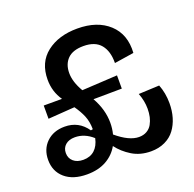

<svg xmlns="http://www.w3.org/2000/svg" viewBox="-122 -800 950 939"><g transform="rotate(-20 353.0 -330.0)"><path d="M176.8 13.2Q104 13.2 62.5 -22.7Q21 -58.6 21 -118.2Q21 -173.8 57.1 -209Q93.3 -244.1 151.9 -244.1Q225.1 -244.1 267.1 -183.1L277.8 -185.1Q277.3 -225.1 264.9 -255.1Q252.4 -285.2 230 -316.9L91.8 -307.1V-376H187Q152.8 -425.3 152.8 -487.8Q152.8 -577.6 214.8 -625.7Q276.9 -673.8 374 -673.8Q478 -673.8 538.1 -618.4Q598.1 -563 591.8 -467.8L490.2 -452.1Q491.2 -513.2 462.6 -548.1Q434.1 -583 373 -583Q317.9 -583 290.5 -555.7Q263.2 -528.3 263.2 -481.9Q263.2 -436 294.9 -381.8L479 -392.1V-323.2L331.1 -321.8Q369.1 -254.4 369.1 -186Q369.1 -155.3 361.8 -127Q427.2 -71.8 478 -71.8Q501.5 -71.8 518.8 -81.8Q536.1 -91.8 545.7 -108.9Q555.2 -126 559.6 -145.5Q564 -165 564 -188Q564 -229 547.9 -270L655.8 -274.9Q673.8 -229.5 673.8 -176.8Q673.8 -137.2 663.8 -103.3Q653.8 -69.3 634 -42.7Q614.3 -16.1 582.3 -1Q550.3 14.2 509.8 14.2Q453.6 14.2 411.4 -11.7Q369.1 -37.6 341.8 -74.2Q319.3 -33.7 277.6 -10.3Q235.8 13.2 176.8 13.2ZM113.8 -120.1Q113.8 -93.3 132.8 -76.7Q151.9 -60.1 184.1 -60.1Q219.7 -60.1 242.7 -80.8Q265.6 -101.6 273.9 -140.1Q231.4 -178.2 181.2 -178.2Q150.4 -178.2 132.1 -162.4Q113.8 -146.5 113.8 -120.1Z"/></g></svg>

Font: Bricolage Grotesque Medium
Style: Regular
Weight: 500
Designer: Mathieu Triay
Foundry: Atelier Triay
Version: Version 1.000;gftools[0.9.30]